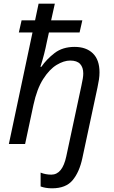

<svg xmlns="http://www.w3.org/2000/svg" viewBox="-20 -780 619 1040"><path d="M262 240Q227 240 200 230V155Q227 166 258 166Q318 166 339 67L421 -316Q426 -339 428.5 -354.5Q431 -370 431 -382Q431 -415 414 -433.5Q397 -452 360 -452Q326 -452 287 -428.5Q248 -405 214 -352Q180 -299 161 -211L116 0H28L156 -604H82L97 -670H170L189 -760H277L257 -670H426L411 -604H245L234 -554Q227 -519 219 -487.5Q211 -456 199 -418H204Q232 -459 275.5 -492.5Q319 -526 384 -526Q447 -526 483 -491Q519 -456 519 -388Q519 -369 516 -349Q513 -329 508 -306L426 77Q410 152 373.5 196Q337 240 262 240Z"/></svg>

Font: Noto Sans IKEA
Style: Italic
Weight: 400
Italic angle: -12°
Designer: Monotype Design Team
Foundry: Monotype Imaging Inc.
Version: Version 2.001